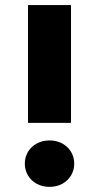

<svg xmlns="http://www.w3.org/2000/svg" viewBox="-20 -727 392 759"><path d="M90.8 -241.2V-707H260.7V-241.2ZM78.1 -80.1Q78.1 -106 90.8 -127Q103.5 -147.9 125.7 -159.9Q147.9 -171.9 175.8 -171.9Q203.6 -171.9 225.8 -159.9Q248 -147.9 260.7 -127Q273.4 -106 273.4 -80.1Q273.4 -54.2 260.7 -33.2Q248 -12.2 225.8 -0.2Q203.6 11.7 175.8 11.7Q147.9 11.7 125.7 -0.2Q103.5 -12.2 90.8 -33.2Q78.1 -54.2 78.1 -80.1Z"/></svg>

Font: Wanted Sans ExtraBold
Style: Regular
Weight: 800
Designer: Original Design by Kil Hyung-jin and Kang Hanbin, Wanted Lab, Inc; Hangeul from Source Han Sans by Jang Soo-young and Ka
Foundry: Wanted Lab, Inc.
Version: Version 1.003